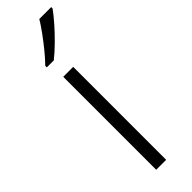

<svg xmlns="http://www.w3.org/2000/svg" viewBox="-262 -772 777 777"><g transform="rotate(-45 126.5 -383.0)"><path d="M145 0H88V-532H145ZM253 -758Q238 -737 213.5 -709Q189 -681 161 -653.5Q133 -626 108 -606H68V-615Q87 -634 109 -661Q131 -688 151.5 -716Q172 -744 185 -766H253Z"/></g></svg>

Font: Noto Sans Lao UI Light
Style: Regular
Weight: 300
Designer: Monotype Design Team
Foundry: Monotype Imaging Inc.
Version: Version 2.000; ttfautohint (v1.8.4.7-5d5b)